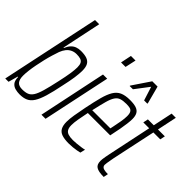

<svg xmlns="http://www.w3.org/2000/svg" viewBox="-134 -1048 1361 1361"><g transform="rotate(45 547.0 -367.5)"><path d="M155 8Q133 8 111.5 2.5Q90 -3 76 -19.5Q62 -36 61 -72H57L37 0H4L161 -743H203L141 -447H145Q156 -473 170.5 -488.5Q185 -504 204 -511Q223 -518 246 -518Q284 -518 307 -509.5Q330 -501 341 -481Q352 -461 352 -425Q352 -396 346 -354Q340 -312 327 -255Q311 -175 295.5 -123.5Q280 -72 261.5 -43.5Q243 -15 217.5 -3.5Q192 8 155 8ZM143 -30Q174 -30 194 -38Q214 -46 228.5 -68.5Q243 -91 256 -136Q269 -181 285 -255Q298 -313 304 -352.5Q310 -392 310 -417Q310 -443 302.5 -456.5Q295 -470 279.5 -475Q264 -480 240 -480Q217 -480 198 -471Q179 -462 165 -445Q151 -428 141 -402Q133 -379 124 -349.5Q115 -320 107 -286Q99 -252 92.5 -218.5Q86 -185 82.5 -155.5Q79 -126 79 -104Q79 -66 94 -48Q109 -30 143 -30Z M504 -661 521 -743H567L549 -661ZM367 0 474 -510H516L408 0Z M648 8Q605 8 578.5 -1Q552 -10 540 -32Q528 -54 528 -90Q528 -119 534.5 -159Q541 -199 552 -254Q567 -328 580.5 -378.5Q594 -429 612.5 -460Q631 -491 660.5 -504.5Q690 -518 738 -518Q777 -518 800.5 -510Q824 -502 834.5 -483.5Q845 -465 845 -434Q845 -415 841.5 -387Q838 -359 832 -325.5Q826 -292 818 -256L815 -241H591Q581 -193 575 -158Q569 -123 569 -98Q569 -72 577.5 -57Q586 -42 604.5 -36Q623 -30 652 -30Q668 -30 688 -32Q708 -34 727 -36.5Q746 -39 761 -43L752 -5Q741 -2 723.5 1Q706 4 686.5 6Q667 8 648 8ZM599 -277H781L786 -301Q792 -330 798 -363.5Q804 -397 804 -422Q804 -448 796.5 -460.5Q789 -473 774.5 -476.5Q760 -480 739 -480Q706 -480 685 -473Q664 -466 650 -445Q636 -424 625 -384Q614 -344 599 -277ZM665 -586 666 -591 755 -723H808L843 -591L842 -586H810L777 -690L698 -586Z M991 0Q964 0 945.5 -3.5Q927 -7 915.5 -14.5Q904 -22 899 -34.5Q894 -47 894 -65Q894 -71 895 -82Q896 -93 899 -108.5Q902 -124 906 -144L975 -472H916L924 -510H983L1014 -658H1056L1025 -510H1094L1086 -472H1017L947 -143Q944 -127 941.5 -112.5Q939 -98 937 -86Q935 -74 935 -65Q935 -56 940.5 -49Q946 -42 959.5 -38.5Q973 -35 998 -35Z"/></g></svg>

Font: Saira ExtraCondensed ExtraLight
Style: Italic
Weight: 250
Width: 2
Italic angle: -12°
Designer: Hector Gatti with collaboration of the Omnibus-Type team
Foundry: Omnibus-Type
Version: Version 1.101